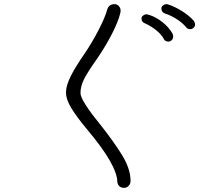

<svg xmlns="http://www.w3.org/2000/svg" viewBox="-20 -829 1040 928"><path d="M880 -697Q862 -719 832.5 -737.5Q803 -756 779 -763Q760 -769 760 -789Q760 -796 767 -802Q774 -808 783 -809Q789 -809 791 -808Q823 -798 858 -776.5Q893 -755 917 -728Q921 -723 923 -712Q923 -701 915.5 -694.5Q908 -688 899 -688Q886 -688 880 -697ZM771 -642Q759 -664 733.5 -684Q708 -704 683 -715Q673 -719 668.5 -724.5Q664 -730 664 -740Q664 -748 672 -754Q680 -760 689 -760Q692 -760 701 -757Q733 -747 764 -723Q795 -699 813 -668Q817 -660 817 -653Q817 -642 810 -635Q803 -628 793 -628Q786 -628 780 -631.5Q774 -635 771 -642ZM547 49Q545 -32 403 -201Q352 -262 325.5 -305Q299 -348 299 -383Q299 -415 322 -461Q345 -507 391 -573Q426 -625 457 -685Q488 -745 498 -782Q506 -809 533 -809Q546 -809 554.5 -799.5Q563 -790 563 -777Q563 -771 562 -768Q552 -725 520.5 -664Q489 -603 449 -545Q405 -483 387 -448Q369 -413 369 -379Q369 -361 394 -322Q419 -283 456 -238Q530 -145 570.5 -78.5Q611 -12 611 45Q611 60 601.5 69.5Q592 79 580 79Q565 79 556.5 70.5Q548 62 547 49Z"/></svg>

Font: Tsukimi Rounded
Style: Regular
Weight: 400
Designer: Takashi Funayama
Foundry: Takashi Funayama
Version: Version 1.032; ttfautohint (v1.8.3)